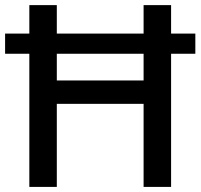

<svg xmlns="http://www.w3.org/2000/svg" viewBox="-20 -734 788 754"><path d="M543.9 -522.9V-418H203.1V-522.9ZM203.1 -326.2H543.9V0H651.9V-522.9H747.1V-602.1H651.9V-713.9H543.9V-602.1H203.1V-713.9H95.2V-602.1H0V-522.9H95.2V0H203.1Z"/></svg>

Font: Noto Reveo Sans
Style: Regular
Weight: 500
Designer: Monotype Design Team
Foundry: Monotype Imaging Inc.
Version: Version 2.007